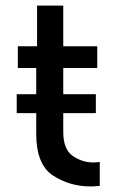

<svg xmlns="http://www.w3.org/2000/svg" viewBox="-20 -665 421 689"><path d="M110 -327V-421H44V-499H113V-645H207V-499H329V-421H207V-327H324V-259H207V-192Q207 -129 241 -105.5Q275 -82 315 -82Q325 -82 330.5 -83Q336 -84 338 -84V2Q336 2 327 3Q318 4 304 4Q231 4 170.5 -35Q110 -74 110 -185V-259H40V-327Z"/></svg>

Font: Museo Sans Medium
Style: Regular
Weight: 500
Designer: Jos Buivenga
Foundry: Jos Buivenga & Rosetta Type Foundry (extension, remastering)
Version: Version 3.600;PS 1.000;hotconv 1.0.88;makeotf.lib2.5.647800;